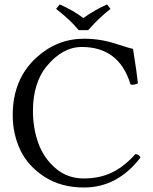

<svg xmlns="http://www.w3.org/2000/svg" viewBox="-20 -832 686 862"><path d="M333 -696.8Q296.9 -741.7 231.9 -792L248 -812Q308.1 -786.1 354 -751Q411.1 -791 460.9 -812L476.1 -792Q426.3 -753.9 376 -696.8ZM356.9 9.8Q253.9 9.8 179.4 -38.6Q105 -86.9 71 -158.9Q37.1 -231 37.1 -314.9Q37.1 -476.1 143.1 -573.2Q235.8 -658.2 357.9 -658.2Q429.7 -658.2 498.3 -636Q566.9 -613.8 577.1 -612.8Q594.2 -507.8 599.1 -458Q580.1 -448.2 565.9 -453.1Q515.1 -621.1 347.2 -621.1Q259.8 -621.1 187.5 -532.2Q159.2 -497.6 143.6 -447.3Q127.9 -397 127.9 -334Q127.9 -256.8 151.9 -189.9Q175.8 -123 229 -76.9Q282.2 -30.8 356 -30.8Q425.8 -30.8 480.5 -56.4Q535.2 -82 587.9 -140.1Q603 -140.1 610.8 -125Q507.8 9.8 356.9 9.8Z"/></svg>

Font: Linux Libertine Capitals
Style: Small Caps
Weight: 400
Designer: Philipp H. Poll
Foundry: Philipp H. Poll
Version: Version 5.1.3